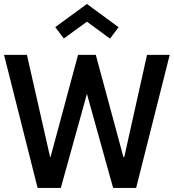

<svg xmlns="http://www.w3.org/2000/svg" viewBox="-28 -932 862 952"><path d="M647 0H533L403 -466.5L273.5 0H158.5L-8 -660H105.5L220.5 -153H222.5L359 -660H447L584 -153H588L701 -660H813.5ZM517.5 -740.5 403 -824.5 288.5 -741 246 -797.5 403 -912.5 560 -797Z"/></svg>

Font: Lucymar Sans Medium
Style: Regular
Weight: 500
Foundry: The League of Moveable Type (original font) / Main changes by Cristiano Sobral with portions from Mirco Monsees
Version: Version 2.001;August 30, 2020;FontCreator 13.0.0.2681 64-bit